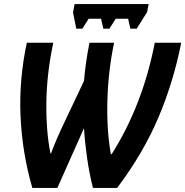

<svg xmlns="http://www.w3.org/2000/svg" viewBox="-20 -924 911 944"><path d="M385 -783 416 -832H477L488 -783H518L549 -832H610L621 -783H652L703 -864L711 -904H347L339 -863L355 -783ZM262 0 393 -294Q397 -226 408 -148.5Q419 -71 437 0H556Q684 -170 758.5 -345.5Q833 -521 871 -714H741Q711 -559 657.5 -421.5Q604 -284 529 -166H525Q504 -286 508 -430.5Q512 -575 541 -714H420Q401 -621 393 -526L294 -317Q277 -282 260 -242.5Q243 -203 231 -170H228Q206 -280 208 -422Q210 -564 242 -714H112Q73 -533 81 -352.5Q89 -172 139 0Z"/></svg>

Font: Noto Sans UI SemiCondensed
Style: Bold Italic
Weight: 700
Width: 4
Designer: Monotype Design Team
Foundry: Monotype Imaging Inc.
Version: 1.001